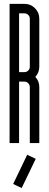

<svg xmlns="http://www.w3.org/2000/svg" viewBox="-20 -734 251 985"><path d="M91.2 230.7 47.5 209.9 119.5 60 163.3 80.8ZM105.4 -315.3H77.9V0H29.2V-714.3H105.4Q137 -714.3 159.3 -692Q181.6 -669.7 181.6 -638.1V-391.5Q181.6 -361.9 161.2 -339.4Q181.6 -317.8 181.6 -287.8V0H132.9V-287.8Q132.9 -299 124.7 -307.2Q116.6 -315.3 105.4 -315.3ZM105.4 -364Q116.6 -364 124.7 -371.9Q132.9 -379.8 132.9 -391.5V-638.1Q132.9 -649.7 124.7 -657.6Q116.6 -665.6 105.4 -665.6H77.9V-364Z"/></svg>

Font: Marapfhont
Style: Book
Weight: 400
Version: Version 0.15